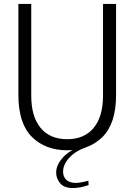

<svg xmlns="http://www.w3.org/2000/svg" viewBox="-20 -748 680 971"><path d="M320 12Q209 12 141 -56Q73 -124 73 -268V-728H138V-264Q138 -158 185.5 -101Q233 -44 320 -44Q406 -44 453.5 -101Q501 -158 501 -264V-728H567V-268Q567 -124 499 -56Q431 12 320 12ZM349 203Q304 203 284 178.5Q264 154 264 125Q264 85 300.5 46Q337 7 400 -9L418 -4Q364 14 331.5 48.5Q299 83 299 120Q299 146 315.5 161.5Q332 177 362 177Q375 177 392 174Q409 171 427 166L428 188Q405 196 385 199.5Q365 203 349 203Z"/></svg>

Font: Murecho Light
Style: Regular
Weight: 300
Designer: Neil Summerour
Foundry: Positype
Version: Version 1.010; ttfautohint (v1.8.3)